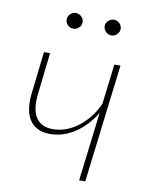

<svg xmlns="http://www.w3.org/2000/svg" viewBox="-78 -731 608 788"><g transform="rotate(10 225.5 -337.0)"><path d="M49 0ZM73 -493H98.5L78.5 -318.5Q75.5 -290.5 78 -266.8Q80.5 -243 90.2 -225.5Q100 -208 118 -198Q136 -188 163 -188Q193.5 -188 221.2 -199Q249 -210 272.5 -228.8Q296 -247.5 314.8 -272.5Q333.5 -297.5 346 -325.5L366.5 -493H392L332 0H306.5L341.5 -287.5Q327.5 -263.5 308 -241.5Q288.5 -219.5 264.8 -202.8Q241 -186 213.5 -176.2Q186 -166.5 156 -166.5Q123.5 -166.5 102 -178Q80.5 -189.5 68.2 -209.8Q56 -230 52.5 -258Q49 -286 53 -318.5ZM208 -641Q208 -628 197.8 -618.2Q187.5 -608.5 174.5 -608.5Q161 -608.5 151.2 -618.2Q141.5 -628 141.5 -641Q141.5 -654.5 151.2 -664.2Q161 -674 174.5 -674Q187.5 -674 197.8 -664.2Q208 -654.5 208 -641ZM366.5 -641Q366.5 -628 356.5 -618.2Q346.5 -608.5 333.5 -608.5Q320 -608.5 310 -618.2Q300 -628 300 -641Q300 -654.5 310 -664.2Q320 -674 333.5 -674Q346.5 -674 356.5 -664.2Q366.5 -654.5 366.5 -641Z"/></g></svg>

Font: Lato Thin
Style: Italic
Weight: 200
Italic angle: -7°
Designer: Lukasz Dziedzic
Foundry: tyPoland Lukasz Dziedzic
Version: Version 2.007; 2014-02-27